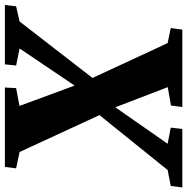

<svg xmlns="http://www.w3.org/2000/svg" viewBox="-42 -774 783 804"><g transform="rotate(90 350.0 -371.5)"><path d="M-31.5 0 -26 -47 37.5 -61.5 276 -369.5 393 -457 549.5 -681.5 482 -694.5 487.5 -743H732.5L726 -694.5L659.5 -681.5L425.5 -391L308 -295L150.5 -61.5L222 -47L217 0ZM314 0 316.5 -47 391 -61 305.5 -293 275 -364.5 128 -681.5 65 -694.5 71.5 -743H395.5L389.5 -695.5L312.5 -682L398 -459L429.5 -396L584 -61.5L652.5 -47L646.5 0Z"/></g></svg>

Font: Merriweather 36pt Black
Style: Italic
Weight: 900
Italic angle: -7.8°
Version: Version 2.101